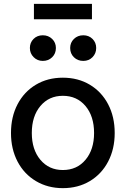

<svg xmlns="http://www.w3.org/2000/svg" viewBox="-20 -963 653 996"><path d="M37 -273Q37 -357 71 -422Q105 -487 166 -523.5Q227 -560 306 -560Q385 -560 446 -523.5Q507 -487 541 -422Q575 -357 575 -273Q575 -190 541 -125Q507 -60 446 -23.5Q385 13 306 13Q228 13 166.5 -23.5Q105 -60 71 -125Q37 -190 37 -273ZM306 -81Q379 -81 423.5 -134Q468 -187 468 -273Q468 -360 423.5 -413Q379 -466 306 -466Q234 -466 189.5 -413Q145 -360 145 -273Q145 -187 189.5 -134Q234 -81 306 -81ZM135 -714Q135 -742 154 -761Q173 -780 202 -780Q231 -780 250.5 -761Q270 -742 270 -714Q270 -685 250.5 -666Q231 -647 202 -647Q174 -647 154.5 -666.5Q135 -686 135 -714ZM412 -780Q441 -780 460 -761Q479 -742 479 -714Q479 -686 460 -666.5Q441 -647 412 -647Q383 -647 363.5 -666Q344 -685 344 -714Q344 -742 363.5 -761Q383 -780 412 -780ZM457 -943V-863H156V-943Z"/></svg>

Font: Application Medium
Style: Regular
Weight: 500
Designer: Wei Huang
Foundry: Wei Huang
Version: Version 0.012